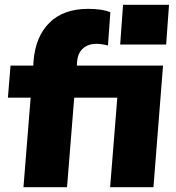

<svg xmlns="http://www.w3.org/2000/svg" viewBox="-20 -782 734 802"><path d="M686 -762 674 -596H482L494 -762ZM301 -508H661L621 0H440L470 -374H290L260 0H78L108 -374H13L24 -508H119L120 -526Q128 -629 186.5 -687Q245 -745 348 -745Q407 -745 441 -731L431 -592Q403 -599 382 -599Q349 -599 327 -580Q305 -561 302 -524Z"/></svg>

Font: Muli Black
Style: Italic
Weight: 900
Italic angle: -4.541°
Designer: Vernon Adams
Foundry: Vernon Adams
Version: Version 2.001